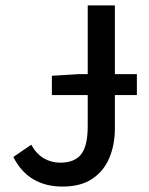

<svg xmlns="http://www.w3.org/2000/svg" viewBox="-20 -675 547 707"><path d="M171 -325V-396L269 -402H484V-325ZM210 12Q148 12 102.5 -15Q57 -42 29 -97L95 -142Q114 -108 141.5 -92Q169 -76 202 -76Q254 -76 278.5 -106.5Q303 -137 303 -211V-655H403V-202Q403 -143 383 -94.5Q363 -46 320.5 -17Q278 12 210 12Z"/></svg>

Font: Source Sans 3 Medium
Style: Regular
Weight: 500
Designer: Paul D. Hunt
Foundry: Adobe
Version: Version 3.052;hotconv 1.1.0;makeotfexe 2.6.0